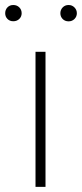

<svg xmlns="http://www.w3.org/2000/svg" viewBox="-53 -731 320 751"><path d="M125 -528.3V0H85.9V-528.3ZM-32.7 -679.2Q-32.7 -692.9 -23.9 -702.1Q-15.1 -711.4 -1 -711.4Q13.2 -711.4 22.5 -702.1Q31.7 -692.9 31.7 -679.2Q31.7 -666 22.5 -657Q13.2 -647.9 -1 -647.9Q-15.1 -647.9 -23.9 -657Q-32.7 -666 -32.7 -679.2ZM183.1 -679.2Q183.1 -692.4 192.1 -701.9Q201.2 -711.4 215.3 -711.4Q229 -711.4 238.3 -701.9Q247.6 -692.4 247.6 -679.2Q247.6 -666 238.3 -656.7Q229 -647.5 215.3 -647.5Q201.2 -647.5 192.1 -656.7Q183.1 -666 183.1 -679.2Z"/></svg>

Font: Roboto ExtraLight
Style: Regular
Weight: 250
Designer: Christian Robertson
Foundry: Google
Version: Version 3.009; 2024